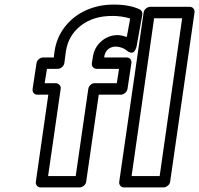

<svg xmlns="http://www.w3.org/2000/svg" viewBox="-20 -797 873 842"><path d="M123 -407.2 140.1 -520Q141.6 -530.3 150.4 -537.6Q159.2 -544.9 168.9 -544.9H215.8L219.2 -571.8Q228 -632.8 264.9 -679.9Q301.8 -727.1 357.9 -752.2Q414.1 -777.3 480 -776.9Q547.4 -776.9 592.8 -755.9Q599.1 -752.9 602.3 -746.1Q605.5 -739.3 604 -731.9L579.1 -594.2Q578.6 -592.3 577.9 -589.4Q577.1 -586.4 574 -579.6Q570.8 -572.8 566.4 -569.1Q562 -565.4 554 -566.2Q545.9 -566.9 536.1 -575.2Q517.6 -590.8 488.8 -592.8Q467.8 -592.8 453.9 -580.8Q439.9 -568.8 437 -546.9V-544.9H535.2Q545.9 -544.9 551.8 -537.8Q557.6 -530.8 556.2 -520L539.1 -407.2Q537.6 -397 528.6 -389.4Q519.5 -381.8 509.8 -381.8H413.1L357.9 0Q356.4 10.7 347.4 17.8Q338.4 24.9 329.1 24.9H158.2Q147.5 24.9 141.6 17.1Q135.7 9.3 137.2 0L191.9 -381.8H144Q133.3 -381.8 127.4 -389.2Q121.6 -396.5 123 -407.2ZM175.8 -432.1H224.1Q233.4 -432.1 240.5 -425Q247.6 -418 246.1 -407.2L190.9 -24.9H312L367.2 -407.2Q368.7 -416.5 376.5 -424.3Q384.3 -432.1 395 -432.1H492.2L502 -495.1H403.8Q394.5 -495.1 387.9 -502.2Q381.3 -509.3 382.8 -520L387.2 -546.9Q393.1 -588.9 424.6 -616.2Q456.1 -643.6 498 -643.1Q515.6 -642.1 536.1 -634.8L550.8 -715.8Q514.6 -727.1 473.1 -727.1Q389.6 -727.5 334.5 -684.6Q279.3 -641.6 269 -571.8L262.2 -520Q260.7 -510.7 252.2 -502.9Q243.7 -495.1 232.9 -495.1H186ZM502.9 0 609.9 -742.2Q611.3 -752.9 620.6 -760Q629.9 -767.1 639.2 -767.1H812Q822.8 -767.1 828.6 -759.3Q834.5 -751.5 833 -742.2L726.1 0Q724.6 10.7 715.3 17.8Q706.1 24.9 696.8 24.9H523.9Q513.2 24.9 507.3 17.1Q501.5 9.3 502.9 0ZM557.1 -24.9H680.2L778.8 -716.8H655.8Z"/></svg>

Font: Trueno Bold Outline
Style: Italic
Weight: 700
Width: 6
Designer: Julieta Ulanovsky
Foundry: Julieta Ulanovsky
Version: Version 3.001b | FøM Fix